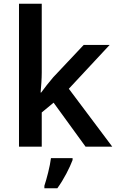

<svg xmlns="http://www.w3.org/2000/svg" viewBox="-20 -780 621 1021"><path d="M202 -394V-760H81V0H202V-182L265 -234L435 0H577L346 -308L563 -541H425L263 -369C242 -345 215 -310 199 -288H196C199 -321 202 -362 202 -394ZM366 71V61H251C246 104 228 172 216 208V221H285C320 173 351 111 366 71Z"/></svg>

Font: Noto Sans Kayah Li SemiBold
Style: Regular
Weight: 600
Designer: Monotype Design Team, Sérgio Martins
Foundry: Monotype Imaging Inc.
Version: Version 2.002